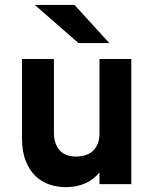

<svg xmlns="http://www.w3.org/2000/svg" viewBox="-20 -752 631 784"><path d="M386.2 0V-47.9Q362.8 -19 328.1 -3.4Q293.5 12.2 249 12.2Q216.3 12.2 184.3 2.2Q152.3 -7.8 127 -31.2Q101.6 -54.7 85.7 -93.3Q69.8 -131.8 69.8 -189V-511.2H200.2V-210.9Q200.2 -185.1 207 -166.5Q213.9 -147.9 225.8 -136Q237.8 -124 253.9 -118.4Q270 -112.8 289.1 -112.8Q309.1 -112.8 326.9 -117.9Q344.7 -123 357.9 -134.5Q371.1 -146 378.7 -164.3Q386.2 -182.6 386.2 -209V-511.2H516.1V0ZM300.3 -576.2 122.1 -731.9H284.2L426.3 -576.2Z"/></svg>

Font: Overpass
Style: Bold
Weight: 700
Designer: Delve Withrington
Foundry: Delve Fonts
Version: Version 1.001